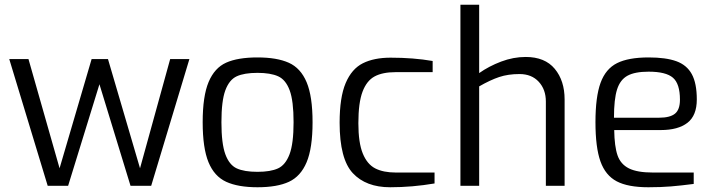

<svg xmlns="http://www.w3.org/2000/svg" viewBox="-20 -783 3013 809"><path d="M19 -534H100L231 -74L366 -534H435L570 -74L697 -534H778L617 0H530L399 -428L267 0H181Z M834 -268Q834 -378 859 -437.5Q884 -497 933 -519Q982 -541 1065 -541Q1147 -541 1197 -518.5Q1247 -496 1272 -436.5Q1297 -377 1297 -268Q1297 -159 1272 -99.5Q1247 -40 1197.5 -17Q1148 6 1065 6Q983 6 933 -17Q883 -40 858.5 -99.5Q834 -159 834 -268ZM1217 -268Q1217 -358 1200.5 -402.5Q1184 -447 1152 -461.5Q1120 -476 1065 -476Q1009 -476 977.5 -461.5Q946 -447 929.5 -402.5Q913 -358 913 -268Q913 -178 929.5 -133Q946 -88 977.5 -73.5Q1009 -59 1065 -59Q1120 -59 1151.5 -73.5Q1183 -88 1200 -133Q1217 -178 1217 -268Z M1411 -266Q1411 -373 1436.5 -433Q1462 -493 1509 -516.5Q1556 -540 1626 -540Q1722 -540 1803 -526V-479H1647Q1592 -479 1558.5 -461Q1525 -443 1507.5 -396.5Q1490 -350 1490 -264Q1490 -182 1508.5 -136.5Q1527 -91 1561 -73.5Q1595 -56 1648 -56H1811V-10Q1717 6 1624 6Q1522 6 1466.5 -53.5Q1411 -113 1411 -266Z M1920 -763H1999V-475Q2040 -504 2091.5 -523.5Q2143 -543 2195 -543Q2276 -543 2317.5 -493Q2359 -443 2359 -364V0H2280V-355Q2280 -406 2250 -438.5Q2220 -471 2169 -471Q2121 -471 2083.5 -458.5Q2046 -446 1999 -419V0H1920Z M2489 -268Q2489 -375 2510.5 -434Q2532 -493 2580 -517Q2628 -541 2713 -541Q2786 -541 2830 -525Q2874 -509 2895 -470.5Q2916 -432 2916 -364Q2916 -296 2876.5 -265.5Q2837 -235 2764 -235H2568Q2569 -166 2582 -128.5Q2595 -91 2630 -73.5Q2665 -56 2731 -56H2903V-8Q2849 -1 2807 2.5Q2765 6 2712 6Q2626 6 2578.5 -19Q2531 -44 2510 -103Q2489 -162 2489 -268ZM2757 -287Q2803 -287 2824 -304Q2845 -321 2845 -363Q2845 -430 2815.5 -455.5Q2786 -481 2713 -481Q2655 -481 2624 -464Q2593 -447 2580 -406Q2567 -365 2567 -287Z"/></svg>

Font: Exo
Style: Regular
Weight: 400
Designer: Natanael Gama
Foundry: Natanael Gama
Version: Version 1.500; ttfautohint (v1.6)